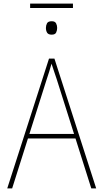

<svg xmlns="http://www.w3.org/2000/svg" viewBox="-20 -1038 570 1058"><path d="M20 0 250 -715H280L510 0H483L396 -275H134L47 0ZM237 -600 142 -300H388L293 -600Q286 -620 279 -641.5Q272 -663 264 -687Q258 -664 251 -643Q244 -622 237 -600ZM265 -847Q246 -847 239.5 -858Q233 -869 233 -884Q233 -898 239 -909.5Q245 -921 265 -921Q283 -921 289 -909.5Q295 -898 295 -884Q295 -871 289.5 -859Q284 -847 265 -847ZM146 -994V-1018H382V-994Z"/></svg>

Font: Noto Sans Mono Condensed Thin
Style: Regular
Weight: 100
Width: 3
Designer: Monotype Design Team
Foundry: Monotype Imaging Inc.
Version: Version 2.014; ttfautohint (v1.8.4.7-5d5b)